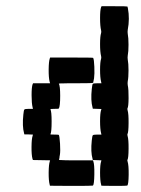

<svg xmlns="http://www.w3.org/2000/svg" viewBox="-20 -570 456 623"><path d="M141.6 -380.4 142.6 -383.3H212.4Q281.2 -383.3 282.2 -382.3Q285.2 -377.4 286.1 -353.5Q287.1 -329.6 285.2 -315.9Q282.7 -302.2 282.2 -301.3Q280.8 -299.8 226.1 -299.8Q219.7 -299.8 213.4 -299.8Q207 -299.8 201.7 -299.8Q196.3 -299.8 191.4 -299.6Q186.5 -299.3 182.9 -299.3Q179.2 -299.3 176.3 -299.3Q173.3 -299.3 171.9 -298.8H170.9Q175.3 -291 175.3 -258.8Q175.3 -225.6 170.9 -217.8Q169.9 -216.8 156.7 -216.8Q143.6 -216.8 143.6 -215.3Q147.5 -208.5 147.5 -175.8Q147.5 -141.1 143.6 -134.3Q142.6 -133.3 156.7 -133.3Q169.9 -133.3 170.9 -132.3Q173.3 -127.9 174.8 -103.8Q176.3 -79.6 174.3 -67.4Q173.8 -66.4 173.3 -62.5Q172.9 -58.6 172.9 -57.6Q171.9 -51.8 171.4 -51.3L173.8 -50.8Q176.3 -50.8 181.4 -50.5Q186.5 -50.3 192.9 -50Q199.2 -49.8 208 -49.8Q216.8 -49.8 226.1 -49.8H281.7L282.7 -46.9Q286.6 -37.1 286.1 -4.4Q285.6 28.3 281.7 32.2Q280.8 33.2 211.4 33.2L142.1 32.7L141.1 28.8Q137.7 16.1 137.9 -10.3Q138.2 -36.6 141.6 -46.4L142.6 -49.8L114.7 -50.3L86.9 -50.8L85.4 -54.7Q82 -67.4 82.3 -93.5Q82.5 -119.6 85.9 -129.4L86.9 -133.3L73.2 -133.8H59.1L58.1 -137.7Q51.8 -160.2 55.7 -197.8Q57.1 -212.4 59.1 -214.6Q61 -216.8 73.2 -216.8H86.9L85.9 -221.2Q82.5 -234.9 82.5 -261.2Q82.5 -287.6 85.9 -296.9L87.4 -299.8H114.7H142.6L141.1 -304.7Q137.7 -317.9 137.9 -344.5Q138.2 -371.1 141.6 -380.4ZM308.1 -546.9 309.6 -549.8H351.1Q392.6 -549.8 393.6 -548.8Q394 -548.3 395 -543Q401.4 -509.3 394.5 -473.1Q393.6 -466.3 394.5 -460.4Q397 -447.8 397 -425Q397 -402.3 394.5 -389.6Q393.6 -383.3 394.5 -377Q397 -364.3 397 -341.3Q397 -318.4 394.5 -306.2Q393.6 -299.8 394.5 -293.9Q397.5 -279.8 397.2 -251.7Q397 -223.6 393.6 -218.3Q393.1 -217.8 393.3 -216.1Q393.6 -214.4 394 -212.4Q397.5 -200.7 397.2 -170.7Q397 -140.6 393.6 -134.8Q393.1 -134.3 393.3 -132.6Q393.6 -130.9 394 -128.9Q397.5 -117.2 397.2 -87.2Q397 -57.1 393.6 -51.3Q392.6 -50.3 394 -45.9Q397.9 -33.7 397.5 -2.7Q397 28.3 393.1 32.2Q392.1 33.2 350.6 33.2L309.1 32.7L308.1 28.8Q304.7 16.6 304.7 -9.8Q304.7 -36.1 308.1 -45.9L309.1 -49.8L295.4 -50.3L281.2 -50.8L280.3 -54.7Q273.9 -77.1 277.8 -114.3Q279.3 -128.9 281.2 -131.1Q283.2 -133.3 295.4 -133.3H309.1L308.1 -137.7Q304.7 -150.9 304.7 -176.8Q304.7 -202.6 308.1 -212.9L309.1 -216.3L295.4 -216.8L281.2 -217.3L280.3 -221.2Q273.9 -243.7 277.8 -281.2Q279.3 -295.9 281.2 -297.9Q283.2 -299.8 295.4 -299.8H309.1L308.1 -304.7Q304.7 -317.9 304.7 -343.5Q304.7 -369.1 308.1 -379.4Q309.1 -383.3 308.1 -387.7Q304.7 -400.9 304.7 -426.8Q304.7 -452.6 308.1 -462.9Q309.1 -466.8 308.1 -471.2Q304.7 -484.9 304.7 -511.2Q304.7 -537.6 308.1 -546.9Z"/></svg>

Font: VT323
Style: Regular
Weight: 400
Monospace: yes
Version: Version 001.002